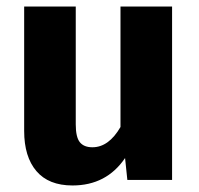

<svg xmlns="http://www.w3.org/2000/svg" viewBox="-20 -551 608 588"><path d="M507 -531V0H370L363 -67Q306 17 202 17Q129 17 91.5 -27Q54 -71 54 -150V-531H212V-170Q212 -131 224.5 -115.5Q237 -100 263 -100Q313 -100 349 -162V-531Z"/></svg>

Font: Fira Sans
Style: Bold
Weight: 700
Designer: bBox Type GmbH & Carrois Corporate GbR & Edenspiekermann AG
Foundry: bBox Type GmbH & Carrois Corporate GbR & Edenspiekermann AG
Version: Version 4.301;PS 004.301;hotconv 1.0.88;makeotf.lib2.5.64775